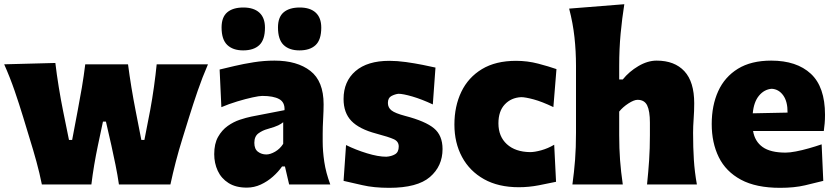

<svg xmlns="http://www.w3.org/2000/svg" viewBox="-20 -880 3987 916"><path d="M179.7 0Q168.9 -54.2 153.8 -109.1Q138.7 -164.1 121.6 -218.8L90.8 -320.3Q71.3 -384.3 49.8 -446.8Q28.3 -509.3 0 -573.2L244.1 -579.6Q250.5 -524.9 260.3 -464.8Q270 -404.8 281.2 -349.6L309.1 -212.4H324.2L350.6 -352.1Q361.3 -407.7 370.6 -462.6Q379.9 -517.6 386.7 -573.2H590.8Q597.7 -520 606.9 -463.6Q616.2 -407.2 627 -352.1L654.3 -212.4H668.9L696.8 -356Q706.5 -408.2 714.6 -466.3Q722.7 -524.4 727.5 -573.2H972.2Q944.8 -509.8 923.1 -446.5Q901.4 -383.3 881.8 -320.3L850.6 -219.7Q833 -163.6 818.6 -107.9Q804.2 -52.2 793 0H547.4Q541 -44.9 531 -93.8Q521 -142.6 511.2 -187L485.4 -299.8H471.2L446.8 -184.6Q437.5 -140.6 429.4 -92.8Q421.4 -44.9 416 0Z M1157.2 15.1Q1105 15.1 1070.3 -6.8Q1035.6 -28.8 1018.8 -65.2Q1002 -101.6 1002 -144.5Q1002 -194.3 1020.3 -226.8Q1038.6 -259.3 1066.4 -279.1Q1094.2 -298.8 1124.5 -308.8Q1154.8 -318.8 1178.7 -323.7L1337.4 -354.5Q1339.4 -392.1 1312 -407.2Q1284.7 -422.4 1231 -422.4Q1217.3 -422.4 1184.6 -415.3Q1151.9 -408.2 1111.6 -396Q1071.3 -383.8 1036.1 -368.7L1027.8 -548.3Q1056.6 -555.2 1098.9 -565.2Q1141.1 -575.2 1190.4 -583Q1239.7 -590.8 1289.6 -590.8Q1397.5 -590.8 1460.7 -541.7Q1523.9 -492.7 1523.9 -382.3Q1523.9 -354 1521.7 -313.5Q1519.5 -272.9 1519.5 -242.7V-204.6Q1519.5 -159.2 1527.1 -107.9Q1534.7 -56.6 1555.7 0H1359.4L1339.4 -85.9H1325.7Q1308.1 -60.5 1282 -37.4Q1255.9 -14.2 1224.1 0.5Q1192.4 15.1 1157.2 15.1ZM1250.5 -143.1Q1269.5 -143.1 1292.7 -156.5Q1315.9 -169.9 1331.1 -193.8V-296.9Q1321.8 -289.1 1307.4 -282Q1293 -274.9 1256.8 -264.6Q1232.9 -258.3 1213.1 -243.9Q1193.4 -229.5 1193.4 -198.7Q1193.4 -168.9 1210.7 -156Q1228 -143.1 1250.5 -143.1ZM1140.1 -639.6Q1091.3 -639.6 1064.2 -665.5Q1037.1 -691.4 1037.1 -749Q1037.1 -798.3 1064.2 -821.3Q1091.3 -844.2 1141.1 -844.2Q1190.4 -844.2 1217.3 -819.8Q1244.1 -795.4 1244.1 -748Q1244.1 -690.4 1217.3 -665Q1190.4 -639.6 1140.1 -639.6ZM1408.7 -639.6Q1359.9 -639.6 1333 -665.5Q1306.2 -691.4 1306.2 -749Q1306.2 -798.3 1333.3 -821.3Q1360.4 -844.2 1410.2 -844.2Q1459.5 -844.2 1486.1 -819.8Q1512.7 -795.4 1512.7 -748Q1512.7 -690.4 1485.8 -665Q1459 -639.6 1408.7 -639.6Z M1836.9 16.1Q1763.2 16.1 1709 3.4Q1654.8 -9.3 1619.1 -17.1L1630.9 -188Q1677.2 -165 1730.7 -148.7Q1784.2 -132.3 1822.8 -132.3Q1847.2 -133.8 1864.7 -144Q1882.3 -154.3 1882.3 -181.2Q1882.3 -205.1 1858.9 -215.8Q1835.4 -226.6 1774.9 -242.7Q1693.8 -264.2 1656.5 -303Q1619.1 -341.8 1619.1 -407.7Q1619.1 -491.7 1676 -540.8Q1732.9 -589.8 1837.4 -589.8Q1874.5 -589.8 1916.5 -584Q1958.5 -578.1 1996.1 -570.6Q2033.7 -563 2057.6 -557.6L2044.9 -381.8Q1991.7 -406.7 1947 -419.7Q1902.3 -432.6 1880.9 -432.6Q1864.3 -430.7 1847.4 -421.9Q1830.6 -413.1 1830.6 -388.7Q1830.6 -366.7 1847.7 -353.3Q1864.7 -339.8 1912.6 -327.1Q2009.8 -301.8 2050.5 -267.8Q2091.3 -233.9 2091.3 -168.9Q2091.3 -87.4 2031.2 -35.6Q1971.2 16.1 1836.9 16.1Z M2455.1 13.2Q2357.9 13.2 2289.3 -25.1Q2220.7 -63.5 2184.3 -131.1Q2147.9 -198.7 2147.9 -285.6Q2147.9 -373 2180.9 -441.9Q2213.9 -510.7 2279.3 -550.3Q2344.7 -589.8 2441.9 -589.8Q2496.6 -589.8 2547.6 -576.4Q2598.6 -563 2634.8 -550.3L2620.1 -369.1Q2565.9 -395 2526.1 -405.8Q2486.3 -416.5 2466.3 -416.5Q2418.5 -414.1 2388.2 -381.8Q2357.9 -349.6 2357.9 -291.5Q2357.9 -229 2398.2 -192.1Q2438.5 -155.3 2508.8 -154.3Q2530.8 -154.3 2562.5 -163.1Q2594.2 -171.9 2624 -189.5L2632.8 -12.7Q2598.6 -5.4 2551 3.9Q2503.4 13.2 2455.1 13.2Z M2710.9 0Q2719.2 -60.5 2723.6 -117.7Q2728 -174.8 2728 -246.6V-565.9Q2728 -635.3 2720.7 -702.4Q2713.4 -769.5 2695.3 -838.9L2958.5 -859.9Q2947.8 -792.5 2940.9 -719.5Q2934.1 -646.5 2934.1 -565.9V-501H2951.2Q2981.4 -538.6 3025.6 -564.7Q3069.8 -590.8 3112.8 -590.8Q3198.2 -590.8 3245.1 -540.3Q3292 -489.7 3292 -387.2Q3292 -350.1 3289.3 -313.7Q3286.6 -277.3 3286.6 -246.6Q3286.6 -174.8 3290.3 -117.7Q3293.9 -60.5 3304.7 0H3066.9Q3073.2 -60.5 3076.9 -116.2Q3080.6 -171.9 3080.6 -234.9V-294.9Q3080.6 -350.1 3067.6 -377Q3054.7 -403.8 3021.5 -403.8Q3004.9 -403.8 2978 -386.5Q2951.2 -369.1 2934.1 -347.7V-234.9Q2934.1 -171.9 2938.2 -116.2Q2942.4 -60.5 2951.2 0Z M3701.7 16.1Q3586.9 16.1 3514.9 -22.7Q3442.9 -61.5 3409.2 -130.1Q3375.5 -198.7 3375.5 -288.1Q3375.5 -377 3406.5 -445.1Q3437.5 -513.2 3500.5 -552Q3563.5 -590.8 3659.2 -590.8Q3780.8 -590.8 3848.4 -528.1Q3916 -465.3 3916 -332.5Q3916 -309.1 3914.3 -290.8Q3912.6 -272.5 3910.2 -254.9H3572.8Q3581.1 -205.1 3618.4 -178.5Q3655.8 -151.9 3728 -151.9Q3747.6 -151.9 3777.1 -157.5Q3806.6 -163.1 3839.1 -172.4Q3871.6 -181.6 3899.9 -191.4L3907.7 -17.1Q3870.6 -7.8 3820.3 4.2Q3770 16.1 3701.7 16.1ZM3737.3 -342.8Q3737.8 -395.5 3716.6 -425Q3695.3 -454.6 3661.6 -456.5Q3626 -453.6 3601.1 -423.6Q3576.2 -393.6 3571.3 -339.4Z"/></svg>

Font: Pinar DS4-ExtraBold
Style: Regular
Weight: 800
Designer: Amin Abedi
Version: Version 2.000